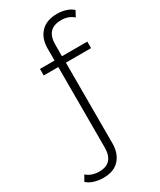

<svg xmlns="http://www.w3.org/2000/svg" viewBox="-316 -822 914 1096"><g transform="rotate(-30 140.5 -274.0)"><path d="M25 198Q-6 198 -35 189.5Q-64 181 -83 163L-62 126Q-30 155 22 155Q116 155 116 50V-479H20V-522H116V-602Q116 -667 153.5 -706.5Q191 -746 261 -746Q290 -746 318 -737.5Q346 -729 364 -712L344 -674Q312 -703 263 -703Q165 -703 165 -598V-522H332V-479H166V52Q166 118 130 158Q94 198 25 198Z"/></g></svg>

Font: Montserrat Light
Style: Regular
Weight: 300
Designer: Julieta Ulanovsky
Foundry: Julieta Ulanovsky
Version: Version 9.000; ttfautohint (v1.8.4.7-5d5b)